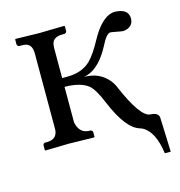

<svg xmlns="http://www.w3.org/2000/svg" viewBox="-89 -512 675 720"><g transform="rotate(-15 249.0 -152.5)"><path d="M89.8 -71.8V-359.9Q89.8 -394.5 65.4 -400.4Q57.1 -401.9 46.9 -401.9H40Q33.2 -403.8 32.2 -410.2V-429.2L34.2 -431.2Q35.2 -431.2 126 -429.2L223.1 -431.2L225.1 -429.2V-410.2Q223.6 -403.3 215.8 -401.9H208Q170.4 -401.9 166 -373Q165 -366.7 165 -359.9V-244.1H184.1Q243.2 -244.1 276.9 -277.8Q299.8 -301.8 323.2 -345.2Q370.1 -432.6 419.9 -433.1Q471.2 -431.6 472.2 -394Q472.2 -367.2 446.8 -357.9Q439 -355.5 432.1 -355Q427.7 -355 389.2 -362.3Q385.3 -362.8 382.8 -362.8Q367.7 -361.3 347.2 -319.8Q308.1 -245.6 257.8 -230Q251.5 -228 246.1 -227.1Q304.7 -227.1 339.4 -185.1Q350.1 -171.9 356 -157.2Q411.1 -28.8 449.2 -26.9Q480 -25.4 481.9 -5.9L486.8 127.9H463.9Q451.7 39.1 406.2 16.6Q400.9 14.2 397 13.2Q345.7 -2.4 299.8 -112.8Q276.9 -168.9 256.3 -186Q226.1 -209.5 165 -210V-71.8Q173.3 -30.3 208 -26.9H215.8Q223.6 -25.4 225.1 -19V0L223.1 2Q222.2 2 126 0L34.2 2L32.2 0V-19Q34.2 -25.9 40 -26.9H46.9Q85 -26.9 89.4 -59.6Q89.8 -65.4 89.8 -71.8Z"/></g></svg>

Font: Linux Libertine Display O
Style: Regular
Weight: 400
Designer: Philipp H. Poll
Foundry: Philipp H. Poll
Version: Version 5.0.9